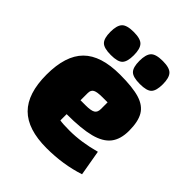

<svg xmlns="http://www.w3.org/2000/svg" viewBox="-204 -840 978 978"><g transform="rotate(45 285.0 -351.5)"><path d="M493 -157 517 -19Q414 15 295 15Q159 15 94.5 -49.5Q30 -114 30 -250Q30 -387 94 -451Q158 -515 295 -515Q387 -515 437 -499.5Q487 -484 508.5 -447.5Q530 -411 530 -345Q530 -284 502 -248Q474 -212 412.5 -196Q351 -180 245 -180V-135Q266 -131 315 -131Q398 -131 493 -157ZM245 -332V-280H281Q320 -280 335 -289Q350 -298 350 -322V-370H314Q275 -370 260 -362Q245 -354 245 -332ZM106 -634Q106 -680 123.5 -699Q141 -718 191 -718Q240 -718 257.5 -699Q275 -680 275 -634Q275 -588 258 -570Q241 -552 191 -552Q141 -552 123.5 -570Q106 -588 106 -634ZM315 -634Q315 -680 332.5 -699Q350 -718 400 -718Q449 -718 466.5 -699Q484 -680 484 -634Q484 -588 467 -570Q450 -552 400 -552Q350 -552 332.5 -570Q315 -588 315 -634Z"/></g></svg>

Font: Changa ExtraBold
Style: Regular
Weight: 800
Designer: Eduardo Rodriguez Tunni
Foundry: Eduardo Rodriguez Tunni
Version: Version 2.002; ttfautohint (v1.5) -l 8 -r 50 -G 220 -x 14 -H